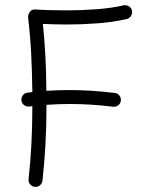

<svg xmlns="http://www.w3.org/2000/svg" viewBox="-20 -701 593 748"><path d="M63.5 -309.6Q62 -320.8 69.1 -329.8Q76.2 -338.9 86.9 -339.8Q96.2 -340.8 106 -342.3Q105 -420.9 101.6 -490Q98.1 -559.1 89.4 -633.3Q88.4 -641.6 95.5 -653.3Q102.5 -665 117.7 -664.1Q147.9 -662.1 178.5 -661.4Q209 -660.6 239.7 -660.6Q296.4 -660.6 355.7 -665Q415 -669.4 461.4 -680.2Q472.2 -682.6 481.9 -676.5Q491.7 -670.4 494.1 -659.7Q496.6 -648.9 490.5 -639.2Q484.4 -629.4 473.6 -627Q421.9 -614.7 360.4 -610.1Q298.8 -605.5 239.7 -605.5Q216.3 -605.5 193.1 -606.2Q169.9 -606.9 147 -607.9Q153.8 -542 157 -479.2Q160.2 -416.5 160.6 -347.2Q205.6 -350.1 251 -350.1Q295.4 -350.1 339.4 -347.2Q383.3 -344.2 427.2 -338.9Q438.5 -337.9 445.3 -328.9Q452.1 -319.8 450.7 -308.6Q449.7 -297.9 440.7 -290.8Q431.6 -283.7 420.4 -285.2Q378.4 -290.5 335.7 -293.2Q293 -295.9 251 -295.9Q206.5 -295.9 161.1 -292.5Q161.1 -289.1 161.1 -284.7Q161.1 -209 157 -136.2Q152.8 -63.5 145.5 2.9Q144 13.7 135.3 21Q126.5 28.3 115.2 26.9Q104.5 25.9 97.2 16.8Q89.8 7.8 91.3 -2.9Q98.6 -66.9 102.3 -138.9Q106 -210.9 106 -284.7V-287.6Q100.1 -287.1 93.8 -286.1Q83 -284.7 73.7 -291.7Q64.5 -298.8 63.5 -309.6Z"/></svg>

Font: Mikhak Light
Style: Regular
Weight: 300
Designer: Amin Abedi
Version: Version 3.3